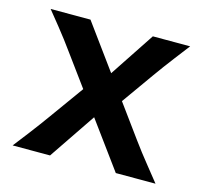

<svg xmlns="http://www.w3.org/2000/svg" viewBox="-79 -587 721 675"><g transform="rotate(15 281.0 -249.0)"><path d="M396.5 0 128.4 -366.2Q112.3 -388.7 98.9 -406.2Q85.4 -423.8 68.8 -444.8Q52.2 -465.8 25.9 -498H170.9L438 -131.8Q453.6 -110.8 467 -93Q480.5 -75.2 497.8 -54Q515.1 -32.7 541 0ZM242.2 -300.8 280.8 -182.6 157.2 0H21Q48.3 -35.2 65.4 -57.4Q82.5 -79.6 95 -96.7Q107.4 -113.8 120.6 -131.8ZM314.9 -197.8 278.3 -317.4 397.9 -498H533.7Q508.8 -465.8 491.9 -443.6Q475.1 -421.4 461.9 -403.8Q448.7 -386.2 434.6 -366.2Z"/></g></svg>

Font: Kanchenjunga
Style: Bold
Weight: 700
Designer: Becca Hirsbrunner Spalinger
Foundry: SIL International
Version: Version 2.001